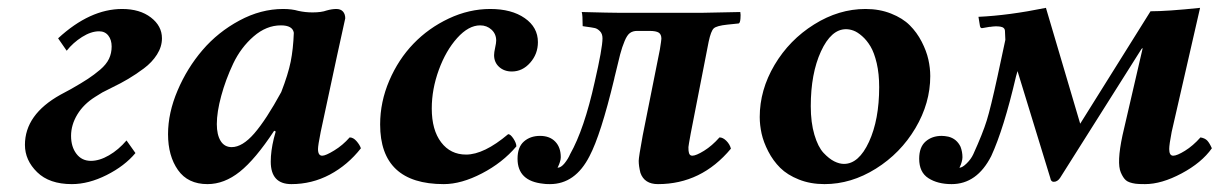

<svg xmlns="http://www.w3.org/2000/svg" viewBox="-20 -462 3125 492"><path d="M150.9 -332 128.9 -363.8Q210.4 -439 293 -439Q338.4 -439 366.7 -417.2Q395 -395.5 395 -363.8Q395 -342.3 382.3 -322.3Q369.6 -302.2 348.6 -286.6Q327.6 -271 308.6 -259.8Q289.6 -248.5 268.3 -238.3Q247.1 -228 242.2 -225.1L224.1 -213.9Q194.3 -195.3 178.2 -168.7Q162.1 -142.1 162.1 -113.8Q162.1 -85.9 175.8 -67.9Q189.5 -49.8 212.9 -49.8Q234.9 -49.8 259.3 -64Q283.7 -78.1 304.2 -102.1L327.1 -69.8Q299.3 -36.6 253.2 -13.4Q207 9.8 164.1 9.8Q106.4 9.8 75.2 -20.8Q43.9 -51.3 43.9 -90.8Q43.9 -168.5 134.8 -219.2L162.1 -233.9Q189.5 -249.5 205.1 -259.8Q220.7 -270 236.6 -283.4Q252.4 -296.9 259.3 -311.3Q266.1 -325.7 266.1 -342.8Q266.1 -359.9 257.6 -370.8Q249 -381.8 233.9 -381.8Q213.4 -381.8 190.2 -367.2Q167 -352.5 150.9 -332Z M700.7 -226.1Q718.3 -271.5 724.9 -304Q731.4 -336.4 732.9 -377.9Q730 -397 699.7 -397Q662.6 -397 629.9 -368.7Q597.2 -340.3 577.6 -299.1Q558.1 -257.8 546.9 -216.3Q535.6 -174.8 535.6 -144Q535.6 -116.7 545.4 -100.8Q555.2 -85 573.7 -85Q601.1 -85 631.6 -120.1Q662.1 -155.3 700.7 -226.1ZM864.7 -415Q862.8 -407.2 856.9 -379.4Q851.1 -351.6 843.8 -319.8L801.8 -124Q794.9 -89.4 794.9 -80.1Q794.9 -63 805.7 -63Q814.5 -63 836.4 -76.4Q858.4 -89.8 876 -109.9Q885.3 -109.9 893.6 -100.3Q901.9 -90.8 904.8 -82Q871.1 -39.1 825.2 -14.6Q779.3 9.8 726.6 9.8Q673.8 9.8 673.8 -47.9Q673.8 -74.7 681.6 -106.9L686.5 -125L682.6 -127Q634.3 -53.7 594.5 -22Q554.7 9.8 511.7 9.8Q461.4 9.8 436 -26.4Q410.6 -62.5 410.6 -118.2Q410.6 -172.9 435.1 -230.2Q459.5 -287.6 499 -333.7Q538.6 -379.9 593.5 -409.4Q648.4 -439 705.6 -439Q728 -439 744.6 -434.1Q762.2 -430.2 780.8 -430.2Q803.7 -430.2 816.9 -435.1Q830.6 -439 841.8 -439Q853 -439 858.9 -432.4Q864.7 -425.8 864.7 -415Z M1303.2 -86.9Q1267.6 -44.9 1214.8 -17.6Q1162.1 9.8 1117.2 9.8Q954.1 9.8 954.1 -143.1Q954.1 -200.7 977.5 -255.4Q1001 -310.1 1039.6 -350.1Q1078.1 -390.1 1130.1 -414.6Q1182.1 -439 1236.3 -439Q1291 -439 1324.7 -415.5Q1358.4 -392.1 1358.4 -354Q1358.4 -323.7 1338.6 -301.3Q1318.8 -278.8 1291.5 -278.8Q1272 -278.8 1259 -290.5Q1246.1 -302.2 1246.1 -320.8Q1246.1 -327.6 1248.8 -339.8Q1251.5 -352.1 1251.5 -357.9Q1251.5 -375 1239.5 -386Q1227.5 -397 1210.4 -397Q1180.7 -397 1151.6 -364.7Q1122.6 -332.5 1104.5 -283Q1086.4 -233.4 1086.4 -184.1Q1086.4 -128.9 1110.4 -97.4Q1134.3 -65.9 1174.3 -65.9Q1220.2 -65.9 1282.2 -118.2Q1288.1 -118.2 1295.7 -106.7Q1303.2 -95.2 1303.2 -86.9Z M1627 -115.2 1670.9 -335Q1674.8 -359.4 1674.8 -362.8Q1674.8 -374 1668 -378.4Q1661.1 -382.8 1644 -382.8H1612.8Q1601.6 -382.8 1594.2 -377.4Q1586.9 -372.1 1580.6 -356.9Q1574.2 -341.8 1569.1 -322.5Q1564 -303.2 1555.7 -267.6Q1555.2 -265.6 1554.9 -264.6Q1554.7 -263.7 1554.4 -262Q1554.2 -260.3 1553.7 -258.8Q1519.5 -116.7 1490.7 -62Q1454.1 9.8 1389.2 9.8Q1377 9.8 1372.1 8.8Q1306.2 2 1306.2 -55.2Q1306.2 -85 1322.5 -99.4Q1338.9 -113.8 1363.8 -113.8Q1388.7 -113.8 1402.8 -99.1Q1417 -84.5 1417 -59.1Q1417 -53.7 1414.8 -46.9Q1412.6 -40 1410.6 -36.1L1408.7 -32.2Q1417.5 -32.2 1426.8 -43.7Q1436 -55.2 1440.9 -66.9Q1477.1 -130.9 1503.9 -252Q1523.9 -338.9 1523.9 -363.8Q1523.9 -375.5 1517.3 -382.1Q1510.7 -388.7 1504.2 -390.1Q1497.6 -391.6 1479.5 -394Q1475.1 -394.5 1473.1 -395Q1473.1 -423.8 1470.7 -431.2Q1544.9 -429.2 1566.9 -429.2H1778.8L1877 -431.2Q1878.4 -424.8 1877.4 -414.1Q1876.5 -403.3 1873 -401.9L1843.8 -398.9Q1816.4 -396 1809.1 -389.4Q1801.8 -382.8 1795.9 -355L1750 -120.1Q1744.1 -87.9 1744.1 -85Q1744.1 -74.7 1745.1 -71.8Q1746.6 -63 1753.9 -63Q1763.7 -63 1784.2 -75.7Q1804.7 -88.4 1823.7 -109.9Q1832.5 -109.9 1841.3 -101.1Q1850.1 -92.3 1853 -81.1Q1777.3 9.8 1666 9.8Q1631.3 9.8 1621.1 -19Q1616.7 -36.6 1616.7 -49.8Q1616.7 -59.1 1627 -115.2Z M2147.9 -387.2Q2109.9 -387.2 2083.7 -330.3Q2057.6 -273.4 2057.6 -189.9Q2057.6 -147.9 2066.9 -116.7Q2076.2 -85.4 2090.3 -70.3Q2104.5 -55.2 2117.7 -48.6Q2130.9 -42 2142.6 -42Q2180.7 -42 2206.8 -98.6Q2232.9 -155.3 2232.9 -238.8Q2232.9 -272.9 2226.6 -300Q2220.2 -327.1 2210.7 -343Q2201.2 -358.9 2189.2 -369.4Q2177.2 -379.9 2167.2 -383.5Q2157.2 -387.2 2147.9 -387.2ZM2092.8 9.8Q2056.6 9.8 2027.1 -2Q1997.6 -13.7 1979.2 -32Q1960.9 -50.3 1948.7 -74Q1936.5 -97.7 1931.6 -119.6Q1926.8 -141.6 1926.8 -162.1Q1926.8 -231.4 1964.8 -295.7Q2002.9 -359.9 2066.2 -399.4Q2129.4 -439 2197.8 -439Q2233.9 -439 2263.4 -427.2Q2293 -415.5 2311.3 -397.2Q2329.6 -378.9 2341.8 -355.2Q2354 -331.5 2358.9 -309.6Q2363.8 -287.6 2363.8 -267.1Q2363.8 -197.8 2325.7 -133.5Q2287.6 -69.3 2224.4 -29.8Q2161.1 9.8 2092.8 9.8Z M2474.1 -66.9Q2498.5 -120.6 2508.5 -153.1Q2518.6 -185.5 2536.1 -266.1Q2539.6 -281.2 2546.1 -312.7Q2552.7 -344.2 2556.2 -359.9L2555.2 -382.8Q2554.7 -392.1 2543 -393.8Q2531.2 -395.5 2517.1 -393.1H2515.1L2498 -390.1Q2492.7 -388.7 2491.2 -395L2487.3 -418.9Q2564.5 -422.4 2660.2 -441.9L2748 -145L2928.2 -433.1Q2971.7 -433.1 3055.2 -441.9L2982.4 -124Q2976.1 -91.3 2976.1 -80.1Q2976.1 -63 2986.3 -63Q2996.1 -63 3016.6 -75.7Q3037.1 -88.4 3056.2 -109.9Q3067.9 -107.9 3073.7 -101.6Q3079.6 -95.2 3085.4 -82Q3059.1 -44.9 3007.8 -17.6Q2956.5 9.8 2914.1 9.8Q2897 9.8 2890.1 8.8Q2872.6 6.3 2865.2 0Q2857.9 -6.3 2852.1 -20Q2841.3 -44.4 2856.4 -115.2L2908.2 -338.9L2905.3 -336.9L2696.3 -5.9Q2689.5 3.9 2680.2 3.9Q2672.9 3.9 2671.4 -5.9L2587.4 -279.8L2583.5 -266.1Q2552.2 -131.8 2520 -62Q2483.4 9.8 2418.5 9.8Q2382.8 9.8 2359.1 -5.4Q2335.4 -20.5 2335.4 -55.2Q2335.4 -85 2351.8 -99.4Q2368.2 -113.8 2393.1 -113.8Q2400.4 -113.8 2410.2 -111.8Q2431.6 -106.4 2441.4 -85.9Q2446.3 -72.8 2446.3 -59.1Q2446.3 -53.7 2444.3 -46.9Q2442.4 -40 2440.4 -36.1L2438.5 -32.2Q2445.8 -32.2 2457 -43.2Q2468.3 -54.2 2474.1 -66.9Z"/></svg>

Font: Common Serif
Style: Bold Italic
Weight: 700
Italic angle: -12°
Designer: Philipp H. Poll, Khaled Hosny
Foundry: Stefan Peev, Context Ltd.
Version: Version 1.026